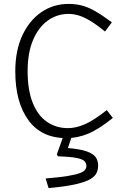

<svg xmlns="http://www.w3.org/2000/svg" viewBox="-20 -690 654 980"><path d="M319 15Q192 15 125 -76.5Q58 -168 58 -326Q58 -431 93.5 -508Q129 -585 190.5 -627.5Q252 -670 330 -670Q366 -670 397.5 -662Q429 -654 465 -633.5Q501 -613 551 -576L516 -529Q471 -566 437.5 -585.5Q404 -605 378.5 -612Q353 -619 330 -619Q270 -619 222.5 -584Q175 -549 148 -484Q121 -419 121 -328Q121 -229 147.5 -164Q174 -99 220.5 -67.5Q267 -36 327 -36Q367 -36 412.5 -55.5Q458 -75 525 -128L556 -88Q484 -30 429.5 -7.5Q375 15 319 15ZM311 -16H354L313 106L317 65Q387 70 422 82.5Q457 95 469 113Q481 131 481 155Q481 173 474 190.5Q467 208 443 223Q419 238 368 250Q317 262 228 270L213 221Q285 215 327 208Q369 201 389 193Q409 185 415 176Q421 167 421 157Q421 144 412 133.5Q403 123 372.5 116.5Q342 110 276 108L270 98Z"/></svg>

Font: Intel One Mono Light
Style: Regular
Weight: 300
Monospace: yes
Designer: Fred Shallcrass
Foundry: Frere-Jones Type LLC
Version: Version 1.004